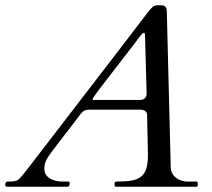

<svg xmlns="http://www.w3.org/2000/svg" viewBox="-30 -712 810 732"><path d="M236 -14C235.3 -18 233 -20 229 -20H206C171.6 -20 139 -36.1 139 -68C139 -82 142.2 -94.5 148.5 -105.5C154.8 -116.5 167 -133.7 185 -157C210.9 -191 249.3 -239.4 277 -277C285 -288.3 295.7 -294 309 -294H505C522.3 -293.3 531 -286 531 -272V-264L534 -123C534 -100.3 532 -82.7 528 -70C514.4 -25.7 474.9 -20 419 -20C411 -20 407 -18.3 407 -15V-5C407 -1.7 409.3 0 414 0H717C721.7 0 724 -2.3 724 -7V-12C724 -17.3 722 -20 718 -20H696C693.1 -19.8 690.3 -19.6 687.5 -19.6C648.5 -19.6 621.7 -42.8 621 -73L606 -666C606 -682.3 601.5 -692 584 -692H571C563.7 -692 557.5 -690 552.5 -686C547.5 -682 539.7 -673 529 -659C381.7 -465.6 222.1 -260.1 73.5 -66C57.2 -44.7 45.8 -31.7 39.5 -27C33.2 -22.3 23.7 -20 11 -20H0C-6.7 -20 -10 -15.3 -10 -6C-10 -2 -6.7 0 0 0H224C234.2 0 233.9 -1.5 236 -14ZM505 -331H325C323.7 -331 323 -331.8 323 -333.5C323 -335.2 324.5 -338.2 327.5 -342.5C338.2 -358 336.2 -355.2 358 -384C389.2 -425.2 471.7 -530.2 504 -574C510.7 -582.7 515.7 -587 519 -587C521.7 -587 523 -582.7 523 -574L529 -355C529 -340.4 519.6 -331 505 -331Z"/></svg>

Font: fbb
Style: Italic
Weight: 400
Italic angle: -12°
Designer: David J. Perry, Michael Sharpe
Version: Version 0.991